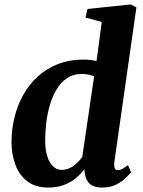

<svg xmlns="http://www.w3.org/2000/svg" viewBox="-20 -837 647 867"><path d="M496.5 -106.5Q494 -88.5 497.8 -78.5Q501.5 -68.5 512.5 -68.5Q520.5 -68.5 530.5 -73.2Q540.5 -78 558 -91.5L572 -58.5Q566 -52 549.5 -35.2Q533 -18.5 505.8 -4.2Q478.5 10 441 10Q403 10 384.2 -8Q365.5 -26 362 -61L361 -73Q347 -53.5 324.5 -34.2Q302 -15 270.5 -2.5Q239 10 199 10Q139 10 102.2 -19Q65.5 -48 48.8 -95Q32 -142 32 -196.5Q32 -251.5 45 -305.5Q58 -359.5 84 -406.8Q110 -454 149 -490.2Q188 -526.5 240.8 -547.2Q293.5 -568 360 -568Q373 -568 387.5 -566.2Q402 -564.5 416 -561.5L439.5 -737.5L366 -758L375 -796.5L570 -817L596 -803.5ZM405 -492Q393 -497.5 378.5 -500.2Q364 -503 348 -503Q311 -503 283.2 -484.5Q255.5 -466 236.5 -434.8Q217.5 -403.5 205.8 -364.5Q194 -325.5 189 -283.5Q184 -241.5 184 -202.5Q184 -163.5 192.8 -133.5Q201.5 -103.5 218.5 -86.8Q235.5 -70 258.5 -70Q278.5 -70 295.8 -78.5Q313 -87 327.2 -100.5Q341.5 -114 351.5 -128.5Z"/></svg>

Font: Merriweather Light 18pt ExtraBold
Style: Italic
Weight: 800
Italic angle: -7.8°
Version: Version 2.101